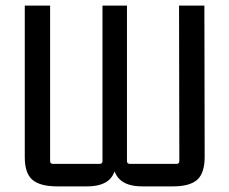

<svg xmlns="http://www.w3.org/2000/svg" viewBox="-20 -655 815 682"><path d="M289 7H183Q123 7 95.5 -16Q68 -39 68 -97V-635H158V-83Q158 -73 168 -73H334Q344 -73 344 -83V-635H431V-83Q431 -73 441 -73H607Q617 -73 617 -83L616 -635H706L707 -98Q707 -40 680.5 -16.5Q654 7 595 7H485Q431 7 405 -18Q379 -43 379 -98H395Q395 -43 369.5 -18Q344 7 289 7Z"/></svg>

Font: Gemunu Libre ExtraLight Medium
Style: Regular
Weight: 500
Version: Version 1.100